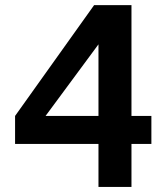

<svg xmlns="http://www.w3.org/2000/svg" viewBox="-20 -733 645 753"><path d="M573.7 -168.5H495.6V0H366.2V-168.5H39.1V-278.3L349.1 -712.9H495.6V-278.3H573.7ZM366.2 -559.1 158.7 -278.3H366.2Z"/></svg>

Font: Andika
Style: Bold
Weight: 700
Designer: Victor Gaultney, Annie Olsen, Julie Remington, Don Collingsworth, Eric Hays, Becca Hirsbrunner
Foundry: SIL International
Version: Version 6.101